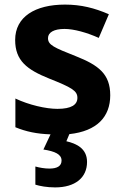

<svg xmlns="http://www.w3.org/2000/svg" viewBox="-20 -576 542 836"><path d="M359 129C359 70 312 49 269 39L282 8C403 -5 460 -68 460 -161C460 -254 409 -292 311 -331C215 -369 189 -380 189 -410C189 -435 215 -450 261 -450C302 -450 359 -434 410 -411L454 -514C392 -541 333 -556 263 -556C133 -556 46 -503 46 -402C46 -312 97 -273 194 -234C292 -195 317 -181 317 -150C317 -120 291 -102 230 -102C180 -102 106 -119 47 -147V-22C93 -3 140 7 200 9L169 75C220 83 248 96 248 123C248 147 229 158 195 158C174 158 152 154 134 149V228C153 234 184 240 220 240C307 240 359 198 359 129Z"/></svg>

Font: Noto Sans Lao UI
Style: Bold
Weight: 700
Designer: Monotype Design Team
Foundry: Monotype Imaging Inc.
Version: Version 2.000